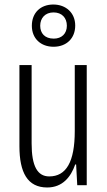

<svg xmlns="http://www.w3.org/2000/svg" viewBox="-20 -820 472 850"><path d="M217 -613C274 -613 313 -650 313 -707C313 -763 272 -800 216 -800C160 -800 121 -764 121 -706C121 -649 161 -613 217 -613ZM218 -649C178 -649 158 -673 158 -706C158 -740 180 -765 217 -765C254 -765 276 -741 276 -706C276 -671 253 -649 218 -649ZM364 -532H311V-240C311 -103 273 -39 198 -39C146 -39 120 -84 120 -185V-532H66V-173C66 -56 102 10 189 10C257 10 294 -37 313 -92H317L322 0H364Z"/></svg>

Font: Noto Sans Lao Looped ExtraCondensed Light
Style: Regular
Weight: 300
Width: 2
Designer: Mark Frömberg, Ben Mitchell
Foundry: The Fontpad Ltd
Version: Version 1.002